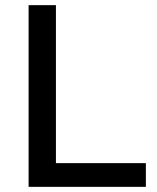

<svg xmlns="http://www.w3.org/2000/svg" viewBox="-20 -725 611 745"><path d="M91 0V-705H197V-92H546V0Z"/></svg>

Font: NunitoSans_10ptSemiBold
Style: Regular
Weight: 600
Designer: Vernon Adams
Foundry: Vernon Adams
Version: Version 3.101;gftools[0.9.27]